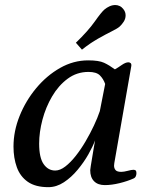

<svg xmlns="http://www.w3.org/2000/svg" viewBox="-20 -737 613 771"><path d="M174.3 14.6Q122.6 14.6 91.8 -6.8Q61 -28.3 47.6 -65.4Q34.2 -102.5 34.2 -148.4Q34.2 -210 58.6 -271Q83 -332 125.2 -382.8Q167.5 -433.6 221.2 -464.1Q274.9 -494.6 334 -494.6Q377 -494.6 397.9 -484.9Q418.9 -475.1 441.4 -458.5Q453.6 -465.3 469 -476.1Q484.4 -486.8 495.6 -486.8Q500.5 -486.8 504.4 -483.6Q508.3 -480.5 507.3 -472.2L439 -82Q438 -75.2 438 -71.8Q438 -61 444.1 -54Q450.2 -46.9 466.8 -46.9Q477.1 -46.9 492.7 -51Q508.3 -55.2 515.6 -55.2Q520 -55.2 523.9 -53.2Q527.8 -51.3 527.8 -40.5Q527.8 -34.7 525.1 -28.8Q522.5 -22.9 515.6 -20Q491.7 -9.3 460 -1.5Q428.2 6.3 400.9 6.3Q373 6.3 357.7 -9.3Q342.3 -24.9 342.3 -53.7Q342.3 -56.6 344.5 -70.3Q346.7 -84 349.9 -103Q353 -122.1 356.2 -141.1Q359.4 -160.2 361.8 -173.3Q353 -149.4 335 -117.4Q316.9 -85.4 291.7 -55.2Q266.6 -24.9 236.6 -5.1Q206.5 14.6 174.3 14.6ZM201.7 -52.2Q221.2 -52.2 242.2 -68.4Q263.2 -84.5 284.2 -111.1Q305.2 -137.7 323.7 -169.4Q342.3 -201.2 357.2 -232.9Q372.1 -264.6 380.9 -291L402.3 -399.9Q395 -420.4 381.1 -434.3Q367.2 -448.2 335.4 -448.2Q288.6 -448.2 251.7 -420.9Q214.8 -393.6 189.2 -349.9Q163.6 -306.2 150.4 -256.1Q137.2 -206.1 137.2 -160.2Q137.2 -103.5 155.3 -77.9Q173.3 -52.2 201.7 -52.2ZM309.1 -537.6 284.7 -565.4Q333.5 -612.3 360.4 -650.4Q387.2 -688.5 399.9 -699.2Q408.7 -706.5 419.9 -711.7Q431.2 -716.8 443.4 -716.8Q451.7 -716.8 460.2 -712.9Q468.8 -709 475.1 -700.7Q484.4 -689.5 484.4 -675.3Q484.4 -662.1 477.1 -650.4Q469.7 -638.7 460 -629.9Q451.7 -622.6 428.5 -611.1Q405.3 -599.6 373.8 -581.8Q342.3 -564 309.1 -537.6Z"/></svg>

Font: Gelasio
Style: Italic
Weight: 400
Italic angle: -8.5°
Designer: Eben Sorkin
Foundry: Eben Sorkin
Version: Version 1.008